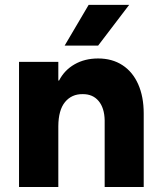

<svg xmlns="http://www.w3.org/2000/svg" viewBox="-20 -753 655 773"><path d="M56.6 -503.9H214.8V-428.7H217.8Q239.3 -470.7 280.3 -494.1Q321.3 -517.6 375 -517.6Q431.6 -517.6 472.9 -490.7Q514.2 -463.9 536.4 -413.8Q558.6 -363.8 558.6 -295.9V0H401.4V-268.6Q400.4 -318.4 377 -346.4Q353.5 -374.5 312.5 -374Q268.6 -374.5 241.9 -342.3Q215.3 -310.1 214.8 -245.1V0H56.6ZM240.2 -569.3 336.9 -733.4H500L375 -569.3Z"/></svg>

Font: Wanted Sans ExtraBold
Style: Regular
Weight: 800
Designer: Original Design by Kil Hyung-jin and Kang Hanbin, Wanted Lab, Inc; Hangeul from Source Han Sans by Jang Soo-young and Ka
Foundry: Wanted Lab, Inc.
Version: Version 1.003